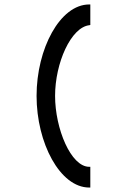

<svg xmlns="http://www.w3.org/2000/svg" viewBox="-20 -720 549 861"><path d="M380 121H385V28H380C298 28 227 -143 227 -290C227 -437 298 -598 381 -607L385 -608V-700H380C249 -700 144 -501 144 -290C144 -79 249 121 380 121Z"/></svg>

Font: Charger Monospace
Style: Regular
Weight: 400
Designer: Jasper
Foundry: Cannot Into Space Fonts
Version: Version 0.980